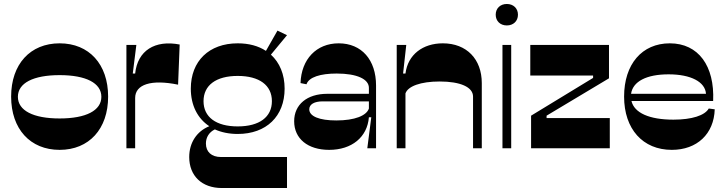

<svg xmlns="http://www.w3.org/2000/svg" viewBox="-20 -746 3652 966"><path d="M280 8C428 8 524 -97 524 -260C524 -423 428 -528 280 -528C132 -528 36 -423 36 -260C36 -97 132 8 280 8ZM70 -259C70 -328 147 -368 280 -368C413 -368 490 -328 490 -259C490 -190 413 -150 280 -150C147 -150 70 -190 70 -259Z M616 0H660V-253C660 -321 740 -348 876 -320L884 -522C760 -546 672 -492 660 -376H648L666 -520H616Z M1176 -72C1320 -72 1412 -161 1412 -300C1412 -372 1387 -431 1343 -471L1424 -569L1376 -592L1318 -490C1280 -515 1232 -528 1176 -528C1032 -528 940 -439 940 -300C940 -216 974 -150 1033 -111C971 -86 932 -29 932 44C932 139 996 200 1096 200H1424V44H1092C1044 44 1016 18 1016 -24C1016 -55 1032 -81 1061 -95C1094 -80 1133 -72 1176 -72ZM1004 -237C1004 -317 1067 -364 1176 -364C1285 -364 1348 -317 1348 -237C1348 -157 1285 -110 1176 -110C1067 -110 1004 -157 1004 -237Z M1828 0H1872V-316C1872 -444 1800 -528 1684 -528C1572 -528 1496 -448 1492 -328L1522 -322C1534 -358 1592 -376 1674 -376C1776 -376 1836 -348 1836 -304V-274H1626C1525 -274 1460 -220 1460 -136C1460 -48 1529 8 1636 8C1750 8 1828 -56 1836 -156H1848ZM1536 -196C1536 -221 1561 -236 1604 -236H1836V-200C1824 -164 1765 -140 1672 -140C1586 -140 1536 -161 1536 -196Z M1976 0H2020V-276C2032 -312 2096 -336 2192 -336C2296 -336 2360 -308 2360 -260V0H2404V-328C2404 -448 2328 -528 2208 -528C2108 -528 2032 -472 2020 -376H2008L2024 -520H1976Z M2508 0H2552V-520H2508ZM2474 -672C2474 -640 2497 -618 2530 -618C2563 -618 2586 -640 2586 -672C2586 -704 2563 -726 2530 -726C2497 -726 2474 -704 2474 -672Z M2652 0H3048V-152H2730V-164L3044 -352V-520H2648V-366H2964V-354L2652 -164Z M3360 8C3487 8 3572 -72 3576 -196L3546 -200C3526 -165 3461 -144 3368 -144C3247 -144 3171 -178 3157 -238H3568C3576 -414 3494 -528 3350 -528C3210 -528 3120 -423 3120 -260C3120 -97 3214 8 3360 8ZM3155 -274C3164 -336 3232 -372 3344 -372C3456 -372 3528 -334 3532 -274Z"/></svg>

Font: Ribes
Style: Bold
Weight: 900
Designer: Luigi Gorlero
Foundry: Collletttivo
Version: Version 2.100;Glyphs 3.1.2 (3151)